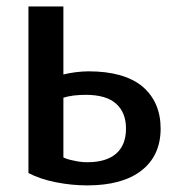

<svg xmlns="http://www.w3.org/2000/svg" viewBox="-20 -559 558 590"><path d="M473.6 -164.1Q473.6 -245.1 418 -293Q361.3 -339.8 252 -339.8Q233.4 -339.8 210.9 -336.9Q189.5 -334 174.8 -330.1Q174.8 -399.4 174.8 -539.1Q148.4 -539.1 67.4 -539.1Q67.4 -411.1 67.4 -27.3Q102.5 -8.8 151.4 1Q200.2 10.7 248 10.7Q356.4 10.7 415 -35.2Q473.6 -81.1 473.6 -164.1ZM367.2 -164.1Q367.2 -113.3 336.9 -86.9Q306.6 -60.5 248 -60.5Q227.5 -60.5 207 -65.4Q186.5 -69.3 174.8 -75.2Q174.8 -136.7 174.8 -258.8Q186.5 -262.7 207 -265.6Q226.6 -267.6 243.2 -267.6Q306.6 -267.6 336.9 -240.2Q367.2 -212.9 367.2 -164.1Z"/></svg>

Font: DaxlinePro-Medium
Style: Medium
Weight: 400
Designer: Hans Reichel
Version: Version 7.502; 2006